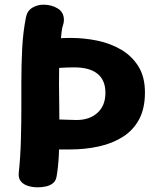

<svg xmlns="http://www.w3.org/2000/svg" viewBox="-20 -785 674 821"><path d="M91.2 -712Q96.6 -738.9 118.1 -751.9Q139.7 -765 166.3 -765Q200.1 -765 226.7 -748.9Q253.3 -732.9 253.3 -699Q253.3 -688.4 249.3 -677.2Q245.3 -666 243.3 -648Q236.3 -588 234.3 -537Q232.3 -486 232.3 -426Q232.3 -383.6 233.3 -331.7Q234.3 -279.8 234.2 -225.4Q234.1 -171 231.5 -120.2Q228.9 -69.3 221.7 -29Q218.1 -10 204.9 -0.4Q191.7 9.2 174.5 12.6Q157.3 16 141.3 16Q120 16 100.3 10.1Q80.7 4.2 69.4 -9.4Q58.1 -23 60.1 -45Q67.3 -112 69.3 -184.9Q71.3 -257.8 71.3 -323.4Q71.3 -389 71.3 -432Q71.3 -509 74.9 -579.1Q78.6 -649.1 91.2 -712ZM172.8 -487Q145.1 -481.7 129.9 -499.4Q114.8 -517.2 114.8 -544.6Q114.8 -578.4 130.1 -592.6Q145.3 -606.8 172.8 -613.3Q191.3 -617.6 220.6 -620.2Q249.8 -622.9 280.8 -622.9Q339.6 -622.9 396.2 -611.2Q452.8 -599.4 498.6 -572.4Q544.3 -545.4 572.1 -500.8Q599.8 -456.1 599.8 -389.4Q599.8 -321.1 574.7 -274.4Q549.6 -227.8 504.9 -199.6Q460.3 -171.4 402.1 -158.7Q343.9 -145.9 277.9 -145.9Q236.2 -145.9 214.2 -145.9Q192.2 -145.9 182.5 -145.9Q172.8 -145.9 167.8 -145.9Q151.8 -144.9 139.8 -164.8Q127.8 -184.7 127.8 -206.9Q127.8 -238 149.8 -256.1Q171.8 -274.2 208.1 -274.2Q224.1 -274.2 241.8 -273.8Q259.4 -273.4 277.1 -272.7Q294.8 -271.9 307.8 -271.9Q362.8 -271.9 396.8 -302.6Q430.8 -333.3 430.8 -388.4Q430.8 -442.3 396.9 -469.6Q363 -496.9 297.8 -496.9Q269.8 -496.9 235.2 -494.8Q200.7 -492.7 172.8 -487Z"/></svg>

Font: Playpen Sans Hebrew
Style: Regular
Weight: 400
Designer: Tom Grace, Laura Meseguer, Veronika Burian, José Scaglione
Foundry: TypeTogether
Version: Version 2.000